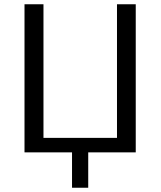

<svg xmlns="http://www.w3.org/2000/svg" viewBox="-20 -715 756 901"><path d="M95 0V-695H184V-68H529V-695H617V0H394V166H318V0Z"/></svg>

Font: Coval
Style: Light
Weight: 300
Foundry: Context Ltd
Version: Version 001.000